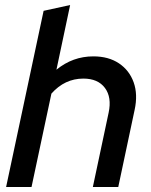

<svg xmlns="http://www.w3.org/2000/svg" viewBox="-20 -743 599 763"><path d="M4.3 0 153.3 -700 258.7 -723 204.3 -466Q269 -519 351 -519Q411.3 -519 452.7 -491.3Q494 -463.7 511.2 -415.7Q528.3 -367.7 515 -306.3L450 0H349L411.7 -295.3Q424.7 -356.3 397 -393.5Q369.3 -430.7 311.3 -430.7Q237.3 -430.7 184.3 -371L105.3 0Z"/></svg>

Font: Red Hat Display VF
Style: Italic
Weight: 300
Italic angle: -12°
Designer: Pentagram, MCKL
Foundry: Pentagram, MCKL
Version: Version 1.010